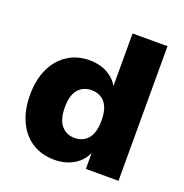

<svg xmlns="http://www.w3.org/2000/svg" viewBox="-129 -820 904 945"><g transform="rotate(20 323.5 -347.0)"><path d="M256 11Q189 11 139 -21Q89 -53 62 -112Q35 -171 35 -249Q35 -327 62 -385.5Q89 -444 138.5 -476.5Q188 -509 254 -509Q310 -509 352 -484Q394 -459 411 -419H406V-705H589V0H418V-91H421Q403 -43 358.5 -16Q314 11 256 11ZM313 -124Q357 -124 383 -155Q409 -186 409 -249Q409 -313 383 -343.5Q357 -374 313 -374Q269 -374 243 -343.5Q217 -313 217 -249Q217 -186 243.5 -155Q270 -124 313 -124Z"/></g></svg>

Font: Nunito Sans 10pt Black
Style: Regular
Weight: 900
Designer: Vernon Adams
Foundry: Vernon Adams
Version: Version 3.101;gftools[0.9.27]